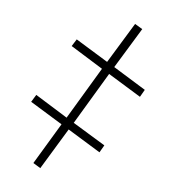

<svg xmlns="http://www.w3.org/2000/svg" viewBox="-73 -689 689 750"><g transform="rotate(10 271.5 -313.5)"><path d="M403 -623 321 -458 189 -524 174 -495 306 -428 203 -216 71 -283 56 -253 188 -187 106 -19 136 -4 219 -172 353 -105 367 -135 234 -201 337 -413 471 -346 485 -376 352 -443 434 -608Z"/></g></svg>

Font: Noto Sans SemiCondensed ExtraLight
Style: Regular
Weight: 200
Width: 4
Designer: Monotype Design Team
Foundry: Monotype Imaging Inc.
Version: Version 2.013